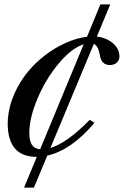

<svg xmlns="http://www.w3.org/2000/svg" viewBox="-20 -706 565 876"><path d="M482.9 -686 421.9 -539.1Q466.3 -533.7 495.6 -508.3Q524.9 -482.9 524.9 -449.2Q524.9 -431.2 512.7 -420.2Q500.5 -409.2 481 -409.2Q441.9 -409.2 435.1 -457Q427.7 -497.6 408.2 -505.9L210 -30.8Q287.1 -54.2 389.2 -159.2L411.1 -146Q306.2 -21 195.8 3.9L134.8 149.9H89.8L147.9 9.8Q15.1 9.8 15.1 -143.1Q16.1 -225.6 60.1 -307.9Q104 -390.1 182.1 -451.2Q228.5 -487.3 279.8 -510.3Q331.1 -533.2 377 -538.1L438 -686ZM113.8 -99.1Q113.8 -64 125.2 -45.9Q136.7 -27.8 163.1 -24.9L361.8 -503.9Q306.2 -486.3 247.6 -416Q189 -345.7 151.4 -257.1Q113.8 -168.5 113.8 -99.1Z"/></svg>

Font: Libre Caslon Text
Style: Italic
Weight: 400
Italic angle: -25°
Designer: Pablo Impallari, Rodrigo Fuenzalida
Foundry: Pablo Impallari, Rodrigo Fuenzalida
Version: Version 1.002